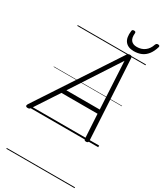

<svg xmlns="http://www.w3.org/2000/svg" viewBox="-452 -1394 1717 2030"><g transform="rotate(30 406.5 -379.0)"><path d="M-22 14Q-38 14 -43.5 5Q-49 -4 -40 -20L600 -994Q608 -1006 615.5 -1010.5Q623 -1015 637 -1015Q650 -1015 656.5 -1009.5Q663 -1004 664 -988L719 -14Q720 0 713.5 7Q707 14 692 14Q678 14 673 8.5Q668 3 667 -10L650 -303H209L16 -9Q6 5 -1 9.5Q-8 14 -22 14ZM241 -353H648L617 -930ZM650 -1067Q578 -1067 544 -1110Q510 -1153 521 -1238Q522 -1249 528 -1253.5Q534 -1258 546 -1258Q557 -1258 562.5 -1253Q568 -1248 567 -1238Q561 -1179 584 -1150.5Q607 -1122 655 -1122Q711 -1122 751.5 -1152Q792 -1182 810 -1238Q815 -1249 821 -1253.5Q827 -1258 838 -1258Q850 -1258 855.5 -1252.5Q861 -1247 858 -1236Q841 -1178 811.5 -1140Q782 -1102 741.5 -1084.5Q701 -1067 650 -1067ZM0 490H833V500H0ZM0 -20H833V0H0ZM0 -505H833V-500H0ZM0 -1010H833V-1000H0Z"/></g></svg>

Font: Playwrite AU VIC Guides
Style: Regular
Weight: 400
Designer: Veronika Burian, José Scaglione
Foundry: TypeTogether
Version: Version 1.003